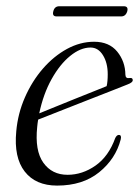

<svg xmlns="http://www.w3.org/2000/svg" viewBox="-20 -585 445 614"><path d="M366 -139Q350 -77 297.2 -34.2Q244.5 8.5 162.5 8.5Q94 8.5 59 -36.5Q24 -81.5 32 -165Q37 -222 59.8 -273.8Q82.5 -325.5 117.2 -365.5Q152 -405.5 194.2 -428.5Q236.5 -451.5 281 -451.5Q329 -451.5 354.8 -420Q380.5 -388.5 381 -346Q381.5 -333 394.5 -335.5Q404 -337 404.5 -329.5Q405.5 -321.5 388 -315Q373.5 -309 337.5 -295Q301.5 -281 257 -263.5Q212.5 -246 170.5 -229.5Q128.5 -213 102 -202.5Q100 -191 99 -179.5Q91 -103.5 118.5 -64.8Q146 -26 196 -26Q243.5 -26 285.5 -55.5Q327.5 -85 348.5 -143.5Q353.5 -153.5 360 -153.5Q369.5 -153.5 366 -139ZM269.5 -433Q237.5 -433 204.5 -406.2Q171.5 -379.5 145 -332Q118.5 -284.5 105.5 -222.5Q127.5 -231.5 157.8 -243.8Q188 -256 219.5 -268.8Q251 -281.5 278 -292.2Q305 -303 321 -309.5Q324.5 -323.5 324.5 -347.5Q324.5 -384 309.2 -408.5Q294 -433 269.5 -433ZM150.5 -549Q154.5 -565 169.5 -565H376Q391 -565 387 -549Q382 -532.5 367.5 -532.5H161Q146 -532.5 150.5 -549Z"/></svg>

Font: Fraunces 72pt S000 Light
Style: Italic
Weight: 300
Italic angle: -16°
Version: Version 1.000; ttfautohint (v1.8.3)